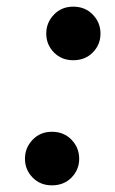

<svg xmlns="http://www.w3.org/2000/svg" viewBox="-20 -536 346 577"><path d="M119 -435Q119 -468 142 -492Q165 -516 200 -516Q236 -516 259 -492Q282 -468 282 -435Q282 -402 259 -378.5Q236 -355 200 -355Q165 -355 142 -378.5Q119 -402 119 -435ZM55 -59Q55 -92 78 -116Q101 -140 136 -140Q172 -140 195 -116Q218 -92 218 -59Q218 -26 195 -2.5Q172 21 136 21Q101 21 78 -2.5Q55 -26 55 -59Z"/></svg>

Font: Von Semi
Style: Italic
Weight: 600
Version: Version 4.000; ttfautohint (v1.8.4.7-5d5b)